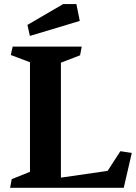

<svg xmlns="http://www.w3.org/2000/svg" viewBox="-20 -899 651 919"><path d="M556.2 -175.3 610.8 -167 572.3 0H28.3L36.1 -41.5L123.5 -76.7V-601.1L31.7 -635.7L40.5 -675.8H371.1L363.3 -634.3L271.5 -599.1V-48.8L495.1 -81.1ZM111.3 -779.8 282.2 -879.4H345.7L361.8 -798.8L123 -727.1Z"/></svg>

Font: Vesper Libre
Style: Bold
Weight: 700
Designer: Robert Keller & Kimya Gandhi
Foundry: Mota Italic
Version: Version 1.058